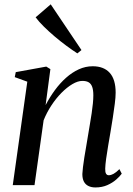

<svg xmlns="http://www.w3.org/2000/svg" viewBox="-20 -834 598 865"><path d="M185.5 -360.5Q204 -396 227.2 -427.8Q250.5 -459.5 277.8 -483.8Q305 -508 335.2 -521.8Q365.5 -535.5 397.5 -535.5Q447.5 -535.5 474.2 -506Q501 -476.5 501 -416.5Q501 -396.5 497.2 -366.8Q493.5 -337 488.2 -303.5Q483 -270 477.5 -237.5Q472.5 -208 467.2 -177Q462 -146 458.2 -119Q454.5 -92 454 -74.5Q453.5 -58.5 457.8 -51.5Q462 -44.5 470 -44.5Q480 -44.5 491.5 -50.8Q503 -57 518 -72L528.5 -51.5Q520 -39.5 503.5 -25Q487 -10.5 463.5 0Q440 10.5 409.5 10.5Q392 10.5 378.5 4Q365 -2.5 358 -15.8Q351 -29 351 -50Q351.5 -61.5 353.8 -81.2Q356 -101 360 -125.2Q364 -149.5 368.5 -175.5Q373 -201.5 377 -226.5Q381 -250.5 385.2 -275.5Q389.5 -300.5 393 -324Q396.5 -347.5 398.5 -368Q400.5 -388.5 400.5 -404.5Q400.5 -428 395.5 -442.2Q390.5 -456.5 379.8 -463Q369 -469.5 351 -469.5Q330.5 -469.5 306 -455Q281.5 -440.5 257 -415.8Q232.5 -391 211.5 -359Q190.5 -327 176.5 -292L135.5 0H37.5L103 -466L46.5 -486.5L51 -509L188.5 -534L207 -522.5ZM328.5 -593.5Q306 -608 279.2 -627.8Q252.5 -647.5 226.2 -669.8Q200 -692 177.5 -714.2Q155 -736.5 140.5 -756L208.5 -814.5L347 -608.5Z"/></svg>

Font: Merriweather 96pt
Style: Italic
Weight: 400
Italic angle: -7.8°
Version: Version 2.101